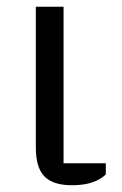

<svg xmlns="http://www.w3.org/2000/svg" viewBox="-20 -536 361 568"><path d="M168 -516V-53H293V-20Q278 -5 253 3.5Q228 12 193 12Q137 12 111.5 -14Q86 -40 86 -100V-516Z"/></svg>

Font: IBM Plex Serif
Style: Regular
Weight: 400
Designer: Mike Abbink, Paul van der Laan, Pieter van Rosmalen
Foundry: Bold Monday
Version: Version 3.001